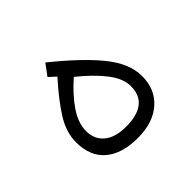

<svg xmlns="http://www.w3.org/2000/svg" viewBox="-108 -542 667 667"><g transform="rotate(-45 225.0 -208.5)"><path d="M183.1 -415Q282.7 -335 335.2 -270.5Q387.7 -206.1 387.7 -143.6Q387.7 -79.1 344 -40.5Q300.3 -2 225.1 -2Q147.9 -2 105.2 -38.1Q62.5 -74.2 62.5 -143.6Q62.5 -192.9 93.5 -241.9Q124.5 -291 178.2 -350.6L152.8 -374ZM217.8 -309.6Q170.4 -268.1 142.6 -226.8Q114.7 -185.5 114.7 -146Q114.7 -105.5 143.1 -82Q171.4 -58.6 224.6 -58.6Q278.3 -58.6 306.9 -80.3Q335.4 -102.1 335.4 -146.5Q335.4 -184.6 303.2 -225.8Q271 -267.1 217.8 -309.6Z"/></g></svg>

Font: Vazir Thin WOL-UI
Style: Thin-WOL-UI
Weight: 100
Designer: Saber Rastikerdar
Foundry: Saber Rastikerdar
Version: Version 30.1.0